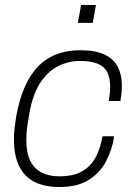

<svg xmlns="http://www.w3.org/2000/svg" viewBox="-20 -740 525 772"><path d="M219 12Q161 12 120 -8Q79 -28 57.5 -71Q36 -114 36 -181Q36 -201 38.5 -223.5Q41 -246 45 -271Q57 -338 78.5 -388Q100 -438 132 -471.5Q164 -505 206.5 -521.5Q249 -538 303 -538Q365 -538 401.5 -520Q438 -502 454 -470.5Q470 -439 470 -396Q470 -382 468.5 -366.5Q467 -351 464 -334H417Q420 -350 421.5 -364.5Q423 -379 423 -392Q423 -428 410.5 -451Q398 -474 371 -484.5Q344 -495 301 -495Q257 -495 215.5 -475Q174 -455 142.5 -408Q111 -361 97 -278Q92 -250 89.5 -231Q87 -212 86.5 -199Q86 -186 86 -175Q86 -124 102 -92.5Q118 -61 148 -46Q178 -31 218 -31Q274 -31 309 -50.5Q344 -70 364 -106.5Q384 -143 392 -192H439Q431 -138 406.5 -91.5Q382 -45 336.5 -16.5Q291 12 219 12ZM293 -648 306 -720H366L353 -648Z"/></svg>

Font: Archivo SemiBold Thin
Style: Italic
Weight: 250
Italic angle: -10°
Version: Version 2.001